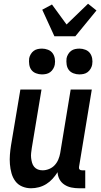

<svg xmlns="http://www.w3.org/2000/svg" viewBox="-20 -999 540 1027"><path d="M146 8Q121 8 98.5 -1.5Q76 -11 62 -30Q48 -49 41.5 -72.5Q35 -96 33 -121Q31 -146 33 -171.5Q35 -197 39 -222L89 -520H202L150 -207Q148 -193 146.5 -180Q145 -167 146.5 -154Q148 -141 151.5 -128.5Q155 -116 163 -106.5Q171 -97 182.5 -92.5Q194 -88 208 -88Q225 -88 242.5 -95Q260 -102 272.5 -115.5Q285 -129 292 -146Q299 -163 302 -180L358 -520H471L403 -108Q402 -104 402.5 -100Q403 -96 405.5 -93Q408 -90 411.5 -89Q415 -88 419 -88H436V8H403Q382 8 362 4Q342 0 325 -11Q308 -22 298.5 -39.5Q289 -57 288 -78Q276 -59 261 -42.5Q246 -26 227.5 -14.5Q209 -3 188 2.5Q167 8 146 8ZM404 -601Q388 -601 372.5 -607Q357 -613 348 -625Q339 -637 336.5 -653.5Q334 -670 336 -687Q338 -698 344.5 -709Q351 -720 360.5 -727Q370 -734 381.5 -736.5Q393 -739 405 -739Q421 -739 436.5 -733Q452 -727 461 -715Q470 -703 473 -686.5Q476 -670 473 -653Q471 -642 464.5 -631Q458 -620 448.5 -613Q439 -606 427.5 -603.5Q416 -601 404 -601ZM204 -601Q188 -601 172.5 -607Q157 -613 148 -625Q139 -637 136.5 -653.5Q134 -670 136 -687Q138 -698 144.5 -709Q151 -720 160.5 -727Q170 -734 181.5 -736.5Q193 -739 205 -739Q221 -739 236.5 -733Q252 -727 261 -715Q270 -703 273 -686.5Q276 -670 273 -653Q271 -642 264.5 -631Q258 -620 248.5 -613Q239 -606 227.5 -603.5Q216 -601 204 -601ZM271 -805 206 -947 258 -975 336 -868 451 -979 496 -943 383 -805Z"/></svg>

Font: Iosevka Curly
Style: Bold Italic
Weight: 700
Italic angle: -9°
Monospace: yes
Designer: Belleve Invis
Foundry: Belleve Invis
Version: Version 22.1.2; ttfautohint (v1.8.4)